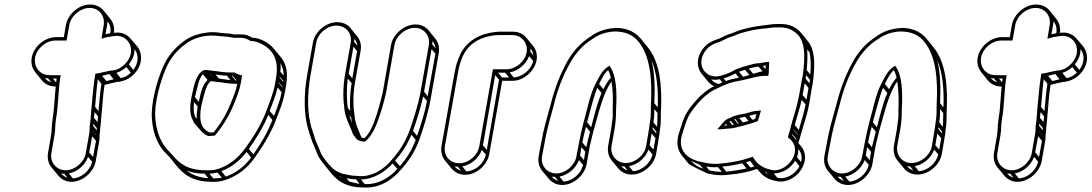

<svg xmlns="http://www.w3.org/2000/svg" viewBox="-20 -695 4821 848"><path d="M438 -584 428 -524 438 -527C450 -530 461 -533 472 -534L485 -536C548 -545 587 -471 534 -414C518 -397 500 -387 480 -384L468 -383C451 -380 432 -375 418 -372C413 -372 406 -370 401 -369C392 -316 389 -268 384 -219C381 -186 381 -167 376 -136C376 -127 376 -118 375 -111L359 -19C352 22 311 57 270 57C229 57 200 22 207 -19L221 -100C225 -123 223 -145 227 -167C239 -233 236 -296 248 -363H198C157 -363 128 -399 135 -440C142 -481 183 -516 225 -516H274L286 -584C293 -625 335 -660 376 -660C417 -660 445 -625 438 -584ZM212 -167C208 -144 209 -119 206 -100L192 -19C188 6 194 28 208 45L237 80C251 97 271 108 296 108C345 108 394 65 403 16L419 -76C420 -84 420 -92 420 -102C422 -112 423 -124 423 -133C426 -150 426 -167 428 -185C433 -232 434 -272 442 -321H445H446C463 -325 479 -330 496 -333L508 -334C533 -339 555 -349 574 -370C611 -410 610 -460 586 -490L556 -525C540 -544 515 -555 483 -550C487 -574 480 -596 467 -612L438 -648C424 -665 403 -675 378 -675C328 -675 280 -633 271 -584L262 -531H228C178 -531 129 -490 120 -440C116 -415 122 -393 136 -376L165 -340C179 -323 200 -313 225 -313H226C221 -265 220 -213 212 -167ZM558 -374C544 -361 530 -353 513 -350L494 -373C510 -378 525 -387 538 -399ZM569 -386 549 -411C567 -433 575 -456 574 -478C593 -455 593 -418 569 -386ZM482 -345C471 -342 459 -339 450 -337L431 -360C442 -363 452 -366 463 -368ZM428 -325C421 -282 419 -243 415 -204L400 -223C404 -265 406 -302 412 -345ZM413 -181C412 -172 412 -163 411 -156L395 -175C396 -183 397 -192 398 -200ZM405 -98V-97L390 -114V-115ZM407 -120 391 -140C391 -143 392 -145 392 -148L408 -129C408 -126 407 -123 407 -120ZM404 -73 391 -2 374 -22 387 -93ZM387 19C379 57 341 91 302 93L284 71C322 64 356 34 369 -2ZM278 90C267 86 257 80 250 71C254 72 259 72 264 72ZM207 -331C196 -335 185 -341 178 -350C183 -349 187 -349 192 -349ZM467 -548C460 -547 454 -546 446 -544L453 -584C454 -590 455 -595 455 -601C466 -587 471 -569 467 -548ZM214 -348H230C229 -343 229 -337 228 -331Z M913 -553H912C861 -549 823 -537 788 -510C751 -482 719 -445 699 -397C673 -338 645 -236 651 -169C655 -113 672 -66 701 -30C709 -21 721 -10 729 -1L758 35C792 77 833 108 916 108C938 109 958 106 975 100C1029 82 1071 49 1104 3C1138 -45 1176 -104 1199 -166C1213 -203 1231 -244 1239 -291L1243 -315C1253 -373 1246 -411 1220 -443L1191 -478C1179 -493 1163 -505 1146 -514C1132 -521 1115 -528 1093 -529C1081 -537 1065 -543 1048 -543H1018C1018 -543 1016 -542 1014 -543C999 -547 977 -548 960 -549C946 -551 936 -553 913 -553ZM1086 -514H1088C1107 -514 1123 -507 1137 -500C1187 -474 1213 -429 1199 -350L1195 -326C1187 -281 1170 -242 1156 -204C1134 -144 1097 -87 1063 -40C1032 3 994 34 944 51C929 56 911 58 890 57C811 57 774 29 741 -11L727 -26C691 -61 671 -111 666 -173C660 -236 688 -336 713 -393C732 -438 761 -472 796 -498C828 -523 861 -535 910 -538C931 -538 940 -537 956 -535C973 -534 992 -532 1008 -529C1010 -529 1013 -528 1015 -528H1045C1061 -528 1074 -522 1086 -514ZM1016 -375H988C965 -375 940 -381 915 -383C905 -384 897 -385 891 -386H889C882 -386 879 -385 874 -382C840 -359 834 -298 825 -263C819 -227 817 -194 829 -170C833 -161 837 -150 845 -143C861 -127 873 -104 900 -94H902L927 -96H929C962 -135 992 -183 1013 -235C1025 -266 1037 -292 1044 -330L1049 -362C1036 -365 1026 -368 1016 -375ZM869 -227C880 -267 888 -322 911 -336H916C923 -335 931 -334 941 -333C964 -331 990 -325 1015 -325H1028C1022 -292 1011 -269 999 -239C980 -191 955 -148 923 -110H906C866 -126 858 -166 869 -227ZM1025 -340H1020L1004 -360H1008ZM998 -341C981 -343 964 -346 947 -348L932 -366C948 -364 965 -361 982 -361ZM924 -350 923 -351 908 -369H909ZM853 -225C850 -206 848 -187 849 -170L842 -179C835 -195 834 -217 837 -244ZM858 -245 841 -266C851 -302 857 -349 876 -367L897 -342C873 -320 865 -278 858 -245ZM1232 -337C1232 -336 1231 -334 1231 -333L1215 -353V-357ZM1233 -361 1218 -379C1220 -393 1220 -405 1218 -417C1227 -401 1233 -383 1233 -361ZM1228 -312 1227 -309 1211 -329V-332ZM1224 -288C1217 -250 1203 -216 1190 -183L1171 -205C1183 -237 1197 -270 1206 -308ZM1183 -165C1162 -110 1130 -57 1099 -13L1079 -37C1110 -81 1143 -133 1165 -188ZM1089 1C1060 40 1023 69 977 85L958 61C1003 44 1040 14 1069 -24ZM960 90C949 92 936 93 922 93L905 72C918 71 930 70 941 67ZM900 92C856 89 828 77 804 58C826 67 851 72 884 72Z M1750 55C1784 18 1812 -23 1832 -78C1849 -125 1871 -196 1881 -252L1918 -461C1922 -486 1916 -508 1902 -525L1873 -561C1860 -577 1839 -587 1815 -587C1766 -587 1716 -545 1707 -496L1671 -290C1668 -273 1649 -204 1644 -190C1630 -147 1615 -108 1590 -85H1587C1584 -86 1580 -86 1577 -87C1564 -118 1550 -146 1546 -182C1540 -224 1538 -276 1548 -331L1573 -472C1577 -497 1571 -519 1557 -535L1528 -571C1514 -588 1494 -597 1469 -597C1420 -597 1371 -556 1362 -507L1337 -366C1321 -275 1322 -189 1341 -124L1359 -69C1365 -56 1373 -37 1378 -24C1387 3 1400 16 1416 37L1445 73C1476 109 1514 133 1585 133C1657 138 1714 98 1750 55ZM1529 -507 1504 -366C1494 -309 1495 -256 1501 -213C1506 -169 1527 -138 1539 -102C1543 -97 1548 -90 1555 -81C1558 -77 1566 -74 1572 -72L1583 -70H1593C1626 -98 1643 -142 1658 -188C1664 -204 1683 -271 1686 -290L1722 -496C1729 -537 1771 -572 1812 -572C1853 -572 1881 -537 1874 -496L1837 -287C1827 -233 1805 -162 1788 -116C1768 -63 1742 -25 1710 11C1679 50 1622 90 1559 82H1558C1533 82 1513 76 1492 72C1462 62 1449 50 1429 27C1412 6 1400 -8 1392 -32C1387 -46 1378 -64 1373 -77C1368 -94 1362 -112 1356 -130C1337 -192 1336 -277 1352 -366L1377 -507C1384 -548 1425 -582 1466 -582C1507 -582 1536 -548 1529 -507ZM1557 -469 1536 -349 1520 -369 1541 -489ZM1559 -493 1544 -510C1545 -515 1545 -519 1545 -524C1552 -515 1557 -505 1559 -493ZM1533 -328C1526 -284 1524 -242 1527 -205L1516 -219C1511 -256 1510 -301 1516 -348ZM1531 -176C1532 -167 1533 -159 1535 -151C1531 -162 1526 -173 1523 -185ZM1903 -458 1869 -270 1853 -290 1886 -478ZM1904 -482 1889 -499C1890 -504 1890 -509 1890 -514C1897 -505 1902 -494 1904 -482ZM1866 -249C1857 -200 1838 -140 1822 -95L1804 -117C1819 -159 1838 -218 1849 -269ZM1816 -77C1798 -30 1775 6 1746 39L1725 14C1754 -18 1778 -54 1797 -100ZM1735 51C1702 88 1652 121 1591 118L1574 98C1633 96 1681 63 1714 27ZM1568 117C1552 115 1538 110 1523 107L1510 92C1523 95 1537 97 1553 97ZM1489 92C1485 89 1482 87 1479 84C1481 85 1482 85 1484 86Z M2144 -550C2081 -538 2029 -501 2006 -439L1997 -414C1994 -403 1991 -391 1988 -376L1930 -50C1926 -25 1932 -2 1946 15L1975 50C1989 66 2009 77 2034 77C2084 77 2132 35 2141 -15L2198 -338H2243C2292 -338 2341 -380 2350 -429C2354 -454 2348 -476 2334 -493L2305 -528C2291 -545 2271 -555 2246 -555H2184C2173 -555 2159 -553 2144 -550ZM1945 -50 2003 -376C2008 -403 2012 -416 2020 -437C2041 -492 2086 -525 2145 -536C2159 -539 2171 -540 2181 -540H2243C2284 -540 2313 -505 2306 -464C2299 -423 2258 -389 2217 -389H2157L2097 -50C2090 -8 2050 26 2008 26C1966 26 1938 -8 1945 -50ZM2335 -426C2327 -388 2288 -355 2249 -353L2231 -375C2269 -382 2303 -411 2317 -447ZM2336 -450 2322 -467C2323 -472 2323 -476 2323 -481C2330 -472 2334 -462 2336 -450ZM2228 -353H2197L2180 -374H2211ZM2184 -343 2130 -33 2113 -53 2167 -363ZM2126 -12C2117 28 2080 60 2040 62L2022 40C2060 33 2095 4 2108 -33ZM2016 59C2004 55 1995 49 1988 40C1993 41 1997 41 2002 41Z M2374 -5 2385 -63C2395 -121 2410 -173 2426 -231C2444 -304 2467 -362 2497 -415C2522 -461 2556 -498 2597 -523C2623 -542 2655 -554 2694 -556C2747 -556 2778 -538 2800 -511C2851 -449 2861 -347 2855 -234C2854 -204 2856 -185 2850 -152C2848 -141 2848 -132 2846 -123L2834 -51C2827 -9 2785 25 2744 25C2703 25 2674 -10 2681 -51L2694 -123C2700 -156 2701 -186 2701 -212C2705 -283 2704 -365 2671 -405L2666 -401C2638 -384 2624 -351 2610 -324C2586 -280 2572 -204 2557 -153C2550 -127 2542 -89 2537 -63L2526 -5C2519 36 2478 71 2437 71C2396 71 2367 36 2374 -5ZM2884 -196C2883 -173 2884 -157 2882 -135L2866 -155C2870 -178 2870 -195 2870 -213ZM2885 -221 2870 -239C2873 -307 2872 -374 2857 -430C2881 -376 2888 -300 2885 -221ZM2879 -113C2879 -111 2878 -108 2878 -106L2862 -126C2862 -128 2863 -131 2863 -133ZM2875 -85 2866 -34 2849 -54 2858 -105ZM2862 -13C2853 26 2815 59 2776 61L2758 39C2796 32 2831 3 2844 -34ZM2752 58C2741 54 2731 48 2724 39C2728 40 2733 40 2738 40ZM2637 -284C2618 -242 2604 -182 2591 -133L2573 -155C2586 -202 2601 -265 2618 -307ZM2645 -301 2626 -324C2639 -349 2648 -371 2666 -385C2671 -377 2675 -364 2678 -352C2664 -337 2654 -319 2645 -301ZM2586 -114C2581 -94 2574 -67 2569 -45L2552 -66C2556 -86 2562 -113 2568 -135ZM2565 -25C2563 -13 2561 0 2559 12L2542 -8L2548 -45ZM2555 33C2547 72 2508 105 2469 107L2451 85C2489 78 2524 48 2537 12ZM2445 104C2434 100 2424 94 2417 85C2421 86 2426 86 2431 86ZM2679 -123 2666 -51C2662 -26 2668 -3 2682 14L2711 49C2724 65 2745 76 2770 76C2820 76 2869 34 2878 -16L2890 -88C2892 -97 2893 -106 2894 -117C2900 -152 2898 -172 2899 -201C2905 -315 2895 -421 2841 -486L2812 -522C2788 -551 2754 -572 2697 -572L2696 -571C2654 -569 2619 -556 2590 -535C2546 -507 2511 -470 2484 -421C2454 -366 2430 -306 2412 -233C2396 -176 2380 -122 2370 -63L2359 -5C2355 20 2361 43 2375 60L2404 95C2418 111 2438 122 2463 122C2513 122 2562 79 2571 30L2581 -28C2585 -53 2595 -91 2601 -116C2624 -194 2642 -282 2681 -335C2687 -298 2688 -253 2686 -210C2686 -193 2687 -182 2685 -169C2683 -158 2681 -135 2679 -123Z M3195 -127C3212 -127 3232 -132 3245 -136L3263 -140C3285 -147 3305 -151 3327 -160C3332 -176 3337 -192 3341 -207L3332 -206C3308 -206 3292 -199 3275 -194C3252 -190 3226 -186 3208 -176L3188 -167C3176 -158 3166 -145 3158 -135L3148 -124H3164C3175 -125 3186 -126 3195 -127ZM3408 -574H3427C3462 -574 3489 -559 3507 -538C3536 -503 3535 -447 3528 -381C3527 -368 3525 -357 3522 -345L3509 -272C3501 -227 3485 -182 3474 -141L3469 -120C3467 -112 3464 -105 3462 -98L3460 -88C3484 -72 3502 -43 3484 -1C3470 32 3424 68 3382 54C3345 46 3320 26 3305 -3C3303 -2 3300 0 3298 0H3297L3261 11C3229 19 3193 25 3155 28C3128 31 3103 26 3081 21C3018 10 2967 -30 2995 -109C3005 -140 3013 -170 3027 -192C3056 -235 3094 -280 3142 -302L3161 -311C3188 -324 3212 -333 3245 -338C3283 -344 3320 -360 3359 -360H3373L3375 -370C3376 -389 3377 -405 3377 -422C3360 -420 3349 -419 3335 -416C3312 -416 3289 -407 3273 -403C3258 -400 3244 -393 3229 -388C3210 -376 3184 -366 3161 -360C3097 -343 3050 -410 3096 -471C3113 -493 3133 -503 3161 -511C3178 -519 3193 -528 3208 -532C3225 -537 3239 -545 3254 -549C3280 -557 3315 -565 3345 -568C3363 -569 3388 -574 3408 -574ZM3324 51 3334 63C3351 84 3375 98 3405 104C3457 118 3510 80 3527 38C3543 2 3535 -28 3519 -48L3506 -63C3508 -69 3510 -76 3512 -83L3518 -104C3529 -144 3546 -190 3554 -237L3566 -309C3569 -321 3571 -334 3572 -347C3580 -416 3579 -476 3548 -513L3519 -549C3499 -573 3469 -589 3430 -589H3411C3389 -589 3364 -584 3346 -582C3315 -579 3279 -571 3252 -563C3235 -558 3220 -550 3206 -546C3188 -541 3174 -533 3158 -525C3130 -516 3104 -506 3084 -479C3054 -439 3057 -396 3079 -369L3108 -334C3115 -326 3124 -319 3134 -314C3104 -300 3077 -277 3055 -252C3040 -235 3026 -219 3014 -198C2998 -173 2990 -141 2980 -111C2965 -67 2972 -33 2992 -8L3021 28C3028 36 3104 71 3104 71C3126 76 3154 81 3183 78C3221 75 3259 70 3292 61ZM3348 -380C3333 -378 3319 -372 3307 -369L3287 -392C3301 -396 3317 -400 3330 -401ZM3290 -364C3281 -361 3271 -358 3262 -356L3244 -378C3253 -381 3262 -384 3270 -387ZM3556 -463C3561 -436 3562 -402 3559 -366L3543 -385C3546 -417 3547 -448 3545 -476ZM3557 -343C3557 -338 3556 -332 3555 -327L3538 -348L3541 -363ZM3551 -307 3542 -255 3525 -275 3534 -327ZM3538 -234C3531 -196 3518 -157 3508 -121L3490 -143C3499 -177 3512 -215 3521 -254ZM3503 -102 3502 -100 3484 -122 3485 -123ZM3497 -81C3497 -80 3496 -78 3496 -77L3478 -100C3478 -101 3479 -102 3479 -103ZM3511 39C3495 71 3453 100 3413 90L3398 71C3437 71 3474 46 3492 15ZM3518 21 3500 -1C3505 -14 3506 -26 3506 -37C3518 -23 3524 -3 3518 21ZM3371 74C3366 71 3361 67 3357 63C3360 64 3362 65 3365 66ZM3277 49C3250 55 3219 60 3188 63L3170 41C3201 38 3231 33 3258 26ZM3295 45 3275 22 3293 16 3312 40ZM3168 64C3148 64 3129 61 3112 57L3099 40C3115 43 3133 45 3151 43ZM3086 50C3063 43 3045 31 3032 15C3049 23 3066 31 3072 34ZM3303 -166 3289 -183C3300 -186 3309 -190 3321 -191C3319 -185 3317 -178 3315 -170C3311 -168 3307 -167 3303 -166ZM3286 -161C3278 -159 3270 -156 3261 -154L3245 -174C3254 -176 3263 -177 3271 -179ZM3214 -143 3202 -158 3208 -161 3221 -144C3218 -143 3217 -143 3214 -143ZM3239 -149 3223 -168C3224 -168 3226 -170 3227 -170L3243 -150C3242 -150 3240 -149 3239 -149ZM3192 -141C3188 -141 3183 -140 3179 -140C3181 -142 3183 -145 3186 -148ZM3186 -337 3176 -349C3194 -354 3211 -361 3228 -371L3244 -352C3222 -348 3204 -344 3186 -337ZM3170 -331C3165 -329 3160 -326 3155 -324C3141 -327 3129 -334 3121 -344C3132 -342 3146 -342 3159 -345ZM3349 -404C3353 -405 3356 -405 3362 -406C3362 -401 3361 -395 3361 -390Z M3636 -5 3647 -63C3657 -121 3672 -173 3688 -231C3706 -304 3729 -362 3759 -415C3784 -461 3818 -498 3859 -523C3885 -542 3917 -554 3956 -556C4009 -556 4040 -538 4062 -511C4113 -449 4123 -347 4117 -234C4116 -204 4118 -185 4112 -152C4110 -141 4110 -132 4108 -123L4096 -51C4089 -9 4047 25 4006 25C3965 25 3936 -10 3943 -51L3956 -123C3962 -156 3963 -186 3963 -212C3967 -283 3966 -365 3933 -405L3928 -401C3900 -384 3886 -351 3872 -324C3848 -280 3834 -204 3819 -153C3812 -127 3804 -89 3799 -63L3788 -5C3781 36 3740 71 3699 71C3658 71 3629 36 3636 -5ZM4146 -196C4145 -173 4146 -157 4144 -135L4128 -155C4132 -178 4132 -195 4132 -213ZM4147 -221 4132 -239C4135 -307 4134 -374 4119 -430C4143 -376 4150 -300 4147 -221ZM4141 -113C4141 -111 4140 -108 4140 -106L4124 -126C4124 -128 4125 -131 4125 -133ZM4137 -85 4128 -34 4111 -54 4120 -105ZM4124 -13C4115 26 4077 59 4038 61L4020 39C4058 32 4093 3 4106 -34ZM4014 58C4003 54 3993 48 3986 39C3990 40 3995 40 4000 40ZM3899 -284C3880 -242 3866 -182 3853 -133L3835 -155C3848 -202 3863 -265 3880 -307ZM3907 -301 3888 -324C3901 -349 3910 -371 3928 -385C3933 -377 3937 -364 3940 -352C3926 -337 3916 -319 3907 -301ZM3848 -114C3843 -94 3836 -67 3831 -45L3814 -66C3818 -86 3824 -113 3830 -135ZM3827 -25C3825 -13 3823 0 3821 12L3804 -8L3810 -45ZM3817 33C3809 72 3770 105 3731 107L3713 85C3751 78 3786 48 3799 12ZM3707 104C3696 100 3686 94 3679 85C3683 86 3688 86 3693 86ZM3941 -123 3928 -51C3924 -26 3930 -3 3944 14L3973 49C3986 65 4007 76 4032 76C4082 76 4131 34 4140 -16L4152 -88C4154 -97 4155 -106 4156 -117C4162 -152 4160 -172 4161 -201C4167 -315 4157 -421 4103 -486L4074 -522C4050 -551 4016 -572 3959 -572L3958 -571C3916 -569 3881 -556 3852 -535C3808 -507 3773 -470 3746 -421C3716 -366 3692 -306 3674 -233C3658 -176 3642 -122 3632 -63L3621 -5C3617 20 3623 43 3637 60L3666 95C3680 111 3700 122 3725 122C3775 122 3824 79 3833 30L3843 -28C3847 -53 3857 -91 3863 -116C3886 -194 3904 -282 3943 -335C3949 -298 3950 -253 3948 -210C3948 -193 3949 -182 3947 -169C3945 -158 3943 -135 3941 -123Z M4616 -584 4606 -524 4616 -527C4628 -530 4639 -533 4650 -534L4663 -536C4726 -545 4765 -471 4712 -414C4696 -397 4678 -387 4658 -384L4646 -383C4629 -380 4610 -375 4596 -372C4591 -372 4584 -370 4579 -369C4570 -316 4567 -268 4562 -219C4559 -186 4559 -167 4554 -136C4554 -127 4554 -118 4553 -111L4537 -19C4530 22 4489 57 4448 57C4407 57 4378 22 4385 -19L4399 -100C4403 -123 4401 -145 4405 -167C4417 -233 4414 -296 4426 -363H4376C4335 -363 4306 -399 4313 -440C4320 -481 4361 -516 4403 -516H4452L4464 -584C4471 -625 4513 -660 4554 -660C4595 -660 4623 -625 4616 -584ZM4390 -167C4386 -144 4387 -119 4384 -100L4370 -19C4366 6 4372 28 4386 45L4415 80C4429 97 4449 108 4474 108C4523 108 4572 65 4581 16L4597 -76C4598 -84 4598 -92 4598 -102C4600 -112 4601 -124 4601 -133C4604 -150 4604 -167 4606 -185C4611 -232 4612 -272 4620 -321H4623H4624C4641 -325 4657 -330 4674 -333L4686 -334C4711 -339 4733 -349 4752 -370C4789 -410 4788 -460 4764 -490L4734 -525C4718 -544 4693 -555 4661 -550C4665 -574 4658 -596 4645 -612L4616 -648C4602 -665 4581 -675 4556 -675C4506 -675 4458 -633 4449 -584L4440 -531H4406C4356 -531 4307 -490 4298 -440C4294 -415 4300 -393 4314 -376L4343 -340C4357 -323 4378 -313 4403 -313H4404C4399 -265 4398 -213 4390 -167ZM4736 -374C4722 -361 4708 -353 4691 -350L4672 -373C4688 -378 4703 -387 4716 -399ZM4747 -386 4727 -411C4745 -433 4753 -456 4752 -478C4771 -455 4771 -418 4747 -386ZM4660 -345C4649 -342 4637 -339 4628 -337L4609 -360C4620 -363 4630 -366 4641 -368ZM4606 -325C4599 -282 4597 -243 4593 -204L4578 -223C4582 -265 4584 -302 4590 -345ZM4591 -181C4590 -172 4590 -163 4589 -156L4573 -175C4574 -183 4575 -192 4576 -200ZM4583 -98V-97L4568 -114V-115ZM4585 -120 4569 -140C4569 -143 4570 -145 4570 -148L4586 -129C4586 -126 4585 -123 4585 -120ZM4582 -73 4569 -2 4552 -22 4565 -93ZM4565 19C4557 57 4519 91 4480 93L4462 71C4500 64 4534 34 4547 -2ZM4456 90C4445 86 4435 80 4428 71C4432 72 4437 72 4442 72ZM4385 -331C4374 -335 4363 -341 4356 -350C4361 -349 4365 -349 4370 -349ZM4645 -548C4638 -547 4632 -546 4624 -544L4631 -584C4632 -590 4633 -595 4633 -601C4644 -587 4649 -569 4645 -548ZM4392 -348H4408C4407 -343 4407 -337 4406 -331Z"/></svg>

Font: Blanket
Style: Ugh
Weight: 900
Foundry: Cannot Into Space Fonts
Version: Version 0.9